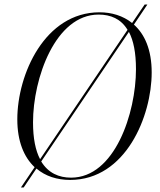

<svg xmlns="http://www.w3.org/2000/svg" viewBox="-20 -779 704 843"><path d="M72 44H84L140 -39C180 -5 231 11 288 11C532 11 646 -269 646 -461C646 -561 615 -629 568 -671L627 -759H615L560 -678C520 -710 470 -725 417 -725C177 -725 56 -453 56 -255C56 -159 85 -89 132 -45ZM125 -242C125 -435 223 -715 413 -715C466 -715 511 -696 540 -648L156 -80C136 -118 125 -171 125 -242ZM292 1C239 1 192 -19 161 -70L546 -639C566 -601 577 -548 577 -475C577 -283 484 1 292 1Z"/></svg>

Font: Noto Serif Display SemiCondensed Light
Style: Italic
Weight: 300
Width: 4
Italic angle: -12°
Designer: Monotype Design Team
Foundry: Monotype Imaging Inc.
Version: Version 2.009